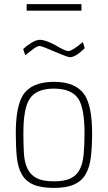

<svg xmlns="http://www.w3.org/2000/svg" viewBox="-20 -908 526 936"><path d="M243 8Q179 8 142 -8.5Q105 -25 86 -58.5Q67 -92 62 -142Q57 -192 57 -259Q57 -388 92 -444Q133 -509 243 -509Q350 -509 392 -446Q429 -390 429 -259Q429 -192 423 -142Q417 -92 397.5 -58.5Q378 -25 341 -8.5Q304 8 243 8ZM243 -24Q293 -24 322.5 -37.5Q352 -51 367.5 -79.5Q383 -108 387.5 -152.5Q392 -197 392 -259Q392 -377 363 -425Q330 -476 243 -476Q156 -476 124 -425Q94 -379 94 -259Q94 -205 96.5 -161.5Q99 -118 113 -87.5Q127 -57 157 -40.5Q187 -24 243 -24ZM320 -629Q309 -629 199 -676Q178 -684 173 -684Q162 -684 141.5 -668.5Q121 -653 103 -639L93 -669Q106 -682 131 -698Q156 -714 175 -714Q200 -714 248 -689Q297 -659 314 -659Q331 -659 384 -703L393 -673Q349 -629 320 -629ZM377 -856H110V-888H377Z"/></svg>

Font: Storia Sans Thin
Style: Regular
Weight: 100
Designer: Accademia di Belle Arti di Urbino and others
Foundry: Accademia di Belle Arti di Urbino and others.
Version: Version 60.001;May 25, 2020;FontCreator 12.0.0.2522 64-bit